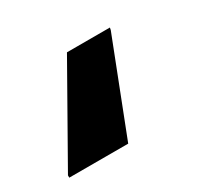

<svg xmlns="http://www.w3.org/2000/svg" viewBox="-156 -96 383 364"><g transform="rotate(-30 35.5 86.0)"><path d="M-94 190V185L21 -18H115L114 -13L35 190Z"/></g></svg>

Font: Saira SemiCondensed
Style: Bold Italic
Weight: 700
Width: 4
Italic angle: -12°
Designer: Hector Gatti with collaboration of the Omnibus-Type team
Foundry: Omnibus-Type
Version: Version 1.101